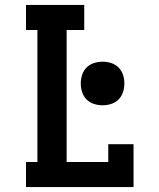

<svg xmlns="http://www.w3.org/2000/svg" viewBox="-20 -755 640 775"><path d="M85 0V-101H131V-634H85V-735H320V-634H249V-101H417V-173H519V0ZM394 -330Q376 -330 359 -335.5Q342 -341 329.5 -353.5Q317 -366 311.5 -383Q306 -400 306 -418Q306 -436 311.5 -453Q317 -470 329.5 -482.5Q342 -495 359 -500.5Q376 -506 394 -506Q412 -506 429 -500.5Q446 -495 458.5 -482.5Q471 -470 476.5 -453Q482 -436 482 -418Q482 -400 476.5 -383Q471 -366 458.5 -353.5Q446 -341 429 -335.5Q412 -330 394 -330Z"/></svg>

Font: Iosevka Etoile
Style: Bold
Weight: 700
Designer: Belleve Invis
Foundry: Belleve Invis
Version: Version 28.1.0; ttfautohint (v1.8.4)